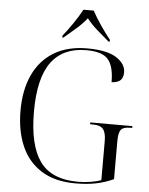

<svg xmlns="http://www.w3.org/2000/svg" viewBox="-61 -981 805 1040"><g transform="rotate(5 341.0 -460.5)"><path d="M388 10Q277 10 203.5 -36Q130 -82 94 -164.5Q58 -247 58 -358Q58 -469 96 -551.5Q134 -634 208 -679Q282 -724 389 -724Q497 -724 548 -691Q599 -658 599 -612Q599 -584 584.5 -569.5Q570 -555 536 -553Q536 -639 504 -676.5Q472 -714 385 -714Q259 -714 195 -627.5Q131 -541 131 -358Q131 -176 194 -88Q257 0 402 0Q436 0 470 -5.5Q504 -11 527 -20V-232Q527 -277 511.5 -296.5Q496 -316 457 -316H440V-326H669V-316H658Q620 -316 607.5 -299.5Q595 -283 595 -237V-31Q549 -10 500 0Q451 10 388 10ZM249 -781Q275 -813 303.5 -855Q332 -897 350 -931H406Q424 -897 452.5 -855Q481 -813 507 -781V-771H500Q469 -797 435 -827Q401 -857 378 -887Q355 -857 320.5 -827Q286 -797 255 -771H249Z"/></g></svg>

Font: Noto Serif Display Light
Style: Regular
Weight: 300
Designer: Monotype Design Team
Foundry: Monotype Imaging Inc.
Version: Version 2.009